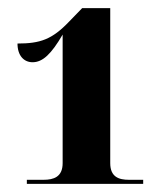

<svg xmlns="http://www.w3.org/2000/svg" viewBox="-20 -839 396 472"><path d="M46 -387H332V-397H297C272 -397 251 -404 251 -438V-819H182L150 -786C108 -742 79 -732 23 -732C23 -702 39 -686 60 -686C85 -686 106 -706 134 -754V-438C134 -404 112 -397 87 -397H46Z"/></svg>

Font: Noto Serif Display Condensed Black
Style: Regular
Weight: 900
Width: 3
Designer: Monotype Design Team
Foundry: Monotype Imaging Inc.
Version: Version 2.009